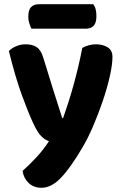

<svg xmlns="http://www.w3.org/2000/svg" viewBox="-20 -701 579 910"><path d="M136 -120Q113 -170 83.5 -250.5Q54 -331 22 -459Q34 -472 55.5 -481.5Q77 -491 102 -491Q134 -491 154 -477.5Q174 -464 185 -428Q207 -355 229.5 -284Q252 -213 275 -141H279Q291 -175 304 -215.5Q317 -256 329 -299.5Q341 -343 351.5 -387.5Q362 -432 370 -474Q401 -491 435 -491Q467 -491 490 -477Q513 -463 513 -431Q513 -395 500.5 -339.5Q488 -284 467.5 -223.5Q447 -163 421.5 -103.5Q396 -44 369 1Q313 96 268 142.5Q223 189 177 189Q140 189 116 166.5Q92 144 87 109Q119 81 153.5 43.5Q188 6 212 -32Q195 -37 176.5 -54.5Q158 -72 136 -120ZM129 -565Q124 -575 119 -590Q114 -605 114 -621Q114 -654 127.5 -667.5Q141 -681 164 -681H422Q430 -671 433.5 -656.5Q437 -642 437 -625Q437 -592 423.5 -578.5Q410 -565 387 -565Z"/></svg>

Font: Baloo Da 2
Style: Bold
Weight: 700
Designer: Noopur Datye, Sulekha Rajkumar and Ek Type
Foundry: Ek Type
Version: Version 1.640;hotconv 1.0.111;makeotfexe 2.5.65597; ttfautoh